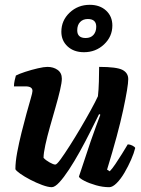

<svg xmlns="http://www.w3.org/2000/svg" viewBox="-20 -778 586 798"><path d="M195 0Q180 0 155.5 -9Q131 -18 106 -31Q81 -44 63.5 -56.5Q46 -69 44 -75Q44 -105 51.5 -145Q59 -185 69.5 -227Q80 -269 90 -305.5Q100 -342 107.5 -367.5Q115 -393 115 -400Q115 -419 86 -419H38Q38 -431 41 -444Q44 -457 46 -464Q59 -471 85 -479.5Q111 -488 137 -494Q163 -500 177 -500Q202 -500 219.5 -487.5Q237 -475 237 -451Q237 -435 229.5 -403Q222 -371 210.5 -331Q199 -291 187.5 -250.5Q176 -210 168.5 -175.5Q161 -141 161 -122Q170 -112 186 -103Q202 -94 210 -94Q216 -94 232 -116Q248 -138 270 -172.5Q292 -207 315 -246Q338 -285 357.5 -320.5Q377 -356 387 -378Q390 -404 391 -439Q392 -474 392 -500Q465 -500 489 -487.5Q513 -475 513 -449Q513 -419 492 -321Q471 -223 425 -73L436 -66Q446 -76 459.5 -96Q473 -116 487 -138.5Q501 -161 511 -178Q520 -178 530 -173Q540 -168 542 -163Q537 -142 525 -114.5Q513 -87 497.5 -60.5Q482 -34 465 -17Q448 0 434 0Q407 0 379 -8Q351 -16 330.5 -26.5Q310 -37 308 -44L357 -191Q368 -223 379.5 -254Q391 -285 397 -301L392 -304Q375 -270 354.5 -229Q334 -188 311.5 -147.5Q289 -107 267 -73.5Q245 -40 226.5 -20Q208 0 195 0ZM329 -561Q287 -561 261 -585Q235 -609 235 -646Q235 -693 269.5 -725.5Q304 -758 353 -758Q395 -758 421 -734Q447 -710 447 -672Q447 -626 412.5 -593.5Q378 -561 329 -561ZM336 -620Q357 -620 368.5 -633Q380 -646 380 -667Q380 -699 345 -699Q325 -699 313 -686.5Q301 -674 301 -652Q301 -620 336 -620Z"/></svg>

Font: Texturina 72pt 72pt ExtraBold
Style: Italic
Weight: 800
Italic angle: -11°
Designer: Guillermo Torres Carreño
Foundry: Omnibus-Type
Version: Version 1.002; ttfautohint (v1.8.3)